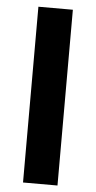

<svg xmlns="http://www.w3.org/2000/svg" viewBox="-54 -860 413 827"><g transform="rotate(5 152.5 -446.0)"><path d="M227 -66H78V-826H227Z"/></g></svg>

Font: Noto Sans Malayalam UI
Style: Regular
Weight: 400
Designer: Jelle Bosma - Monotype Design Team
Foundry: Monotype Imaging Inc.
Version: Version 2.104